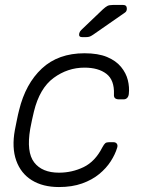

<svg xmlns="http://www.w3.org/2000/svg" viewBox="-20 -745 575 775"><path d="M218 10Q153 10 108.5 -17.5Q64 -45 45.5 -97Q27 -149 40 -220Q43 -235 48 -260Q53 -285 57 -300Q83 -407 149 -468.5Q215 -530 321 -530Q376 -530 412 -515Q448 -500 468.5 -475Q489 -450 496 -421.5Q503 -393 500 -366Q499 -356 493.5 -350Q488 -344 479 -344H460Q450 -344 444.5 -348.5Q439 -353 440 -365Q442 -422 409.5 -447Q377 -472 321 -472Q253 -472 196.5 -430.5Q140 -389 117 -295Q113 -280 109 -260Q105 -240 102 -225Q86 -131 118 -89.5Q150 -48 218 -48Q271 -48 317.5 -70.5Q364 -93 393 -150Q400 -163 405 -167Q410 -171 420 -171H438Q447 -171 451.5 -165Q456 -159 453 -149Q445 -122 427 -94Q409 -66 380.5 -42.5Q352 -19 311.5 -4.5Q271 10 218 10ZM312 -595Q296 -595 300 -611Q302 -618 308 -624L395 -707Q406 -717 413.5 -721Q421 -725 436 -725H477Q492 -725 492 -710Q492 -699 484 -694L356 -605Q346 -598 339.5 -596.5Q333 -595 323 -595Z"/></svg>

Font: Rubik Light
Style: Italic
Weight: 300
Italic angle: -12°
Designer: Hubert and Fischer
Foundry: Hubert and Fischer
Version: Version 2.300;gftools[0.9.30]